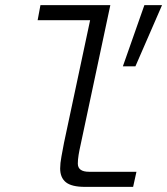

<svg xmlns="http://www.w3.org/2000/svg" viewBox="-20 -730 653 750"><path d="M312 0Q260 0 237.5 -18Q215 -36 215 -72Q215 -92 220 -118.5Q225 -145 230 -172L332 -651H127L138 -710H411L295 -165Q290 -143 287 -124.5Q284 -106 284 -91Q284 -59 328 -59H513L500 0ZM460 -471 544 -710H613L509 -471Z"/></svg>

Font: Geist Mono Light
Style: Italic
Weight: 300
Italic angle: -12°
Monospace: yes
Designer: Basement.studio, Andrés Briganti, Mateo Zaragoza
Foundry: Basement.studio, Vercel, Andrés Briganti, Guido Ferreyra, Mateo Zaragoza
Version: Version 1.500; ttfautohint (v1.8.4.7-5d5b)